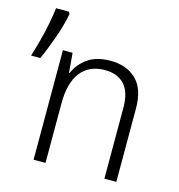

<svg xmlns="http://www.w3.org/2000/svg" viewBox="-133 -807 839 901"><g transform="rotate(15 286.5 -357.0)"><path d="M-27 -469Q-15 -506 -3.5 -549.5Q8 -593 16.5 -636Q25 -679 29 -714H91L97 -704Q86 -647 64 -584.5Q42 -522 18 -469ZM111 0V-532H158L166 -437H169Q189 -483 231 -512.5Q273 -542 341 -542Q419 -542 466 -496.5Q513 -451 513 -356V0H455V-344Q455 -421 421 -457Q387 -493 327 -493Q250 -493 209.5 -441Q169 -389 169 -289V0Z"/></g></svg>

Font: Noto Sans Mono Light
Style: Regular
Weight: 300
Designer: Monotype Design Team
Foundry: Monotype Imaging Inc.
Version: Version 2.014; ttfautohint (v1.8.4.7-5d5b)